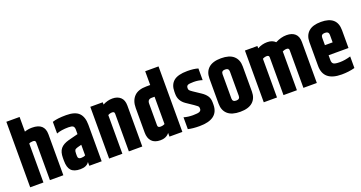

<svg xmlns="http://www.w3.org/2000/svg" viewBox="-41 -1397 3867 2057"><g transform="rotate(-20 1892.5 -368.5)"><path d="M45 -747H196V-580Q236 -594 281 -594Q423 -594 423 -467V0H270V-430Q270 -454 241.5 -454Q213 -454 196 -444V0H45Z M630 -171V-143Q630 -109 665 -109Q695 -109 715 -120V-241L669 -229Q644 -222 637 -211Q630 -200 630 -171ZM513 -576Q568 -595 670 -595Q772 -595 816 -550.5Q860 -506 860 -416V0H719V-43Q690 2 618 2Q546 2 514 -32.5Q482 -67 482 -143V-177Q482 -244 511.5 -280Q541 -316 607 -334L716 -362V-417Q715 -443 701 -453.5Q687 -464 650 -464Q567 -464 513 -443Z M1087 -564Q1140 -593 1197 -593Q1254 -593 1288.5 -561.5Q1323 -530 1323 -467V0H1170V-430Q1170 -454 1144 -454Q1118 -454 1096 -441V0H945V-590H1087Z M1629 -456H1596Q1549 -456 1549 -406V-159Q1549 -133 1579 -133Q1609 -133 1629 -145ZM1628 -747H1780V0H1633V-42Q1597 4 1530.5 4Q1464 4 1431 -32Q1398 -68 1398 -132V-411Q1398 -495 1444 -542.5Q1490 -590 1584 -590H1628Z M1847 -434Q1847 -514 1895.5 -554.5Q1944 -595 2052 -595Q2126 -595 2174 -580V-447Q2129 -462 2075.5 -462Q2022 -462 2007.5 -453Q1993 -444 1993 -424V-416Q1993 -404 2000.5 -395.5Q2008 -387 2033 -370L2114 -316Q2152 -291 2172.5 -261Q2193 -231 2193 -186V-161Q2193 5 1975 5Q1899 5 1845 -8V-143Q1892 -129 1949 -129Q2006 -129 2024.5 -138.5Q2043 -148 2043 -167V-176Q2043 -191 2033 -200Q2021 -212 1918 -280Q1847 -328 1847 -408Z M2480 -434Q2480 -472 2438 -472Q2396 -472 2396 -434V-156Q2396 -118 2438 -118Q2480 -118 2480 -156ZM2248 -439Q2248 -515 2295.5 -557.5Q2343 -600 2438 -600Q2533 -600 2580.5 -557.5Q2628 -515 2628 -439V-151Q2628 -75 2580.5 -32.5Q2533 10 2438 10Q2343 10 2295.5 -32.5Q2248 -75 2248 -151Z M3054 -559Q3119 -593 3181.5 -593Q3244 -593 3278.5 -561.5Q3313 -530 3313 -467V0H3160V-430Q3160 -454 3133.5 -454Q3107 -454 3085 -441Q3086 -439 3086 -431V0H2933V-430Q2933 -454 2907 -454Q2881 -454 2859 -441V0H2708V-590H2850V-564Q2903 -593 2961.5 -593Q3020 -593 3054 -559Z M3388 -168V-439Q3388 -515 3435 -557.5Q3482 -600 3577 -600Q3760 -600 3760 -439V-236H3533V-180Q3533 -150 3549.5 -137.5Q3566 -125 3622.5 -125Q3679 -125 3746 -145V-13Q3676 6 3596 6Q3388 6 3388 -168ZM3533 -351H3621V-437Q3621 -475 3577 -475Q3533 -475 3533 -437Z"/></g></svg>

Font: Khand
Style: Bold
Weight: 700
Designer: Devanagari: Sanchit Sawaria, Jyotish Sonowal; Latin: Satya Rajpurohit
Foundry: Indian Type Foundry
Version: Version 1.101;PS 1.0;hotconv 1.0.78;makeotf.lib2.5.61930; tt